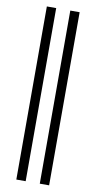

<svg xmlns="http://www.w3.org/2000/svg" viewBox="-101 -750 504 1008"><g transform="rotate(10 151.0 -246.5)"><path d="M188.5 214.8V-708H238.3V214.8ZM63.5 214.8V-708H113.3V214.8Z"/></g></svg>

Font: Doulos SIL Compact
Style: Regular
Weight: 400
Designer: Walt Agee, Victor Gaultney, Peter Martin, Debbi Hosken
Foundry: SIL International
Version: Version 4.110; 2011; Maintenance release ; LnSpcTght